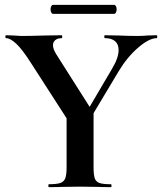

<svg xmlns="http://www.w3.org/2000/svg" viewBox="-20 -770 667 790"><path d="M468 -564Q468 -588 453.5 -600.5Q439 -613 412 -613Q409 -613 409 -619Q409 -625 412 -625L465 -624Q511 -622 547 -622Q564 -622 588 -624L625 -625Q627 -625 627 -619Q627 -613 625 -613Q594 -613 549 -574.5Q504 -536 469 -478L339 -261L318 -278L441 -487Q468 -532 468 -564ZM5 -613Q2 -613 2 -619Q2 -625 5 -625L36 -624Q58 -622 67 -622Q102 -622 168 -624L234 -625Q236 -625 236 -619Q236 -613 234 -613Q217 -613 207.5 -605Q198 -597 198 -584Q198 -568 212 -546L356 -319L260 -274L108 -510Q71 -568 46.5 -590.5Q22 -613 5 -613ZM365 -319V-81Q365 -50 370 -36Q375 -22 389.5 -17Q404 -12 436 -12Q439 -12 439 -6Q439 0 436 0Q403 0 384 -1L309 -2L235 -1Q215 0 181 0Q179 0 179 -6Q179 -12 181 -12Q213 -12 228 -17Q243 -22 248.5 -36.5Q254 -51 254 -81V-310ZM188 -732Q188 -739 191 -744.5Q194 -750 198 -750H449Q454 -750 457 -744.5Q460 -739 460 -732Q460 -724 457 -718.5Q454 -713 449 -713H198Q194 -713 191 -718.5Q188 -724 188 -732Z"/></svg>

Font: Cormorant Unicase
Style: Bold
Weight: 700
Designer: Christian Thalmann (Catharsis Fonts)
Foundry: Catharsis Fonts
Version: Version 4.000